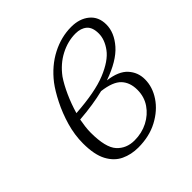

<svg xmlns="http://www.w3.org/2000/svg" viewBox="-140 -596 721 721"><g transform="rotate(-45 220.5 -235.5)"><path d="M183 -376Q166 -351 150 -315.5Q134 -280 123 -242Q229 -249 287.5 -273Q346 -297 370 -329.5Q394 -362 394 -394Q394 -427 377 -441.5Q360 -456 332 -456Q291 -456 251.5 -435.5Q212 -415 183 -376ZM196 14Q159 14 128 -0.5Q97 -15 78.5 -49.5Q60 -84 60 -144Q60 -189 73 -234Q86 -279 106 -318.5Q126 -358 145 -383Q184 -433 234.5 -459Q285 -485 338 -485Q382 -485 410 -462Q438 -439 438 -398Q438 -355 403 -315Q368 -275 291 -248Q346 -241 370.5 -214Q395 -187 395 -150Q395 -109 370 -71.5Q345 -34 300 -10Q255 14 196 14ZM109 -152Q109 -73 135.5 -44Q162 -15 205 -15Q244 -15 276 -31.5Q308 -48 327.5 -76.5Q347 -105 347 -142Q347 -181 325 -204.5Q303 -228 247 -235Q219 -228 186.5 -223Q154 -218 116 -215Q113 -199 111 -183Q109 -167 109 -152Z"/></g></svg>

Font: Source Serif Pro Light
Style: Italic
Weight: 300
Italic angle: -12°
Designer: Frank Grießhammer
Foundry: Adobe Systems Incorporated
Version: Version 3.001;hotconv 1.0.111;makeotfexe 2.5.65597